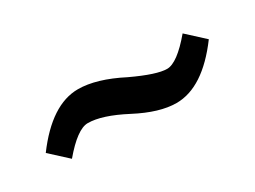

<svg xmlns="http://www.w3.org/2000/svg" viewBox="-26 -523 633 476"><g transform="rotate(-30 290.0 -285.0)"><path d="M314 -325Q380 -294 409 -294Q438 -294 486 -351L535 -306Q463 -209 387 -209Q339 -209 275 -242.5Q211 -276 171 -276Q141 -276 93 -219L44 -264Q116 -361 192 -361Q244 -361 314 -325Z"/></g></svg>

Font: Rambla
Style: Italic
Weight: 400
Italic angle: -12°
Designer: Martin Sommaruga
Foundry: Martin Sommaruga
Version: Version 1.001